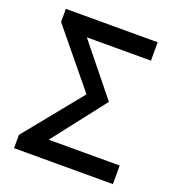

<svg xmlns="http://www.w3.org/2000/svg" viewBox="-133 -844 875 951"><g transform="rotate(20 304.5 -368.0)"><path d="M47 0H568V-98H194L410 -376L198 -639H536V-736H52V-667L293 -373L47 -70Z"/></g></svg>

Font: Noto Sans Japanese Medium
Style: Regular
Weight: 500
Designer: Ryoko NISHIZUKA (kana & ideographs); Paul D. Hunt (Latin, Greek & Cyrillic); Wenlong ZHANG (bopomofo); Sandoll Communica
Foundry: Adobe Systems Incorporated
Version: Version 1.000;PS 1;hotconv 1.0.78;makeotf.lib2.5.61930